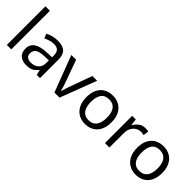

<svg xmlns="http://www.w3.org/2000/svg" viewBox="129 -1711 2673 2673"><g transform="rotate(45 1465.0 -375.0)"><path d="M173 0H85V-760H173Z M546 -545Q644 -545 691 -502Q738 -459 738 -365V0H674L657 -76H653Q630 -47 605.5 -27.5Q581 -8 549.5 1Q518 10 473 10Q400 10 352 -28.5Q304 -67 304 -149Q304 -229 367 -272.5Q430 -316 561 -320L652 -323V-355Q652 -422 623 -448Q594 -474 541 -474Q499 -474 461 -461.5Q423 -449 390 -433L363 -499Q398 -518 446 -531.5Q494 -545 546 -545ZM572 -259Q472 -255 433.5 -227Q395 -199 395 -148Q395 -103 422.5 -82Q450 -61 493 -61Q561 -61 606 -98.5Q651 -136 651 -214V-262Z M1022 0 819 -536H913L1027 -220Q1035 -198 1044 -171Q1053 -144 1060 -119.5Q1067 -95 1070 -78H1074Q1078 -95 1085.5 -120Q1093 -145 1102.5 -172Q1112 -199 1119 -220L1233 -536H1327L1123 0Z M1878 -269Q1878 -180 1847.5 -117.5Q1817 -55 1761 -22.5Q1705 10 1628 10Q1557 10 1501.5 -22.5Q1446 -55 1414 -117.5Q1382 -180 1382 -269Q1382 -402 1449 -474Q1516 -546 1631 -546Q1704 -546 1759.5 -513.5Q1815 -481 1846.5 -419.5Q1878 -358 1878 -269ZM1473 -269Q1473 -206 1489.5 -159.5Q1506 -113 1541 -88Q1576 -63 1630 -63Q1684 -63 1719 -88Q1754 -113 1770.5 -159.5Q1787 -206 1787 -269Q1787 -333 1770 -378Q1753 -423 1718.5 -447.5Q1684 -472 1629 -472Q1547 -472 1510 -418Q1473 -364 1473 -269Z M2267 -546Q2282 -546 2299.5 -544.5Q2317 -543 2330 -540L2319 -459Q2306 -462 2290.5 -464Q2275 -466 2261 -466Q2220 -466 2184 -443.5Q2148 -421 2126.5 -380.5Q2105 -340 2105 -286V0H2017V-536H2089L2099 -438H2103Q2129 -482 2170 -514Q2211 -546 2267 -546Z M2876 -269Q2876 -180 2845.5 -117.5Q2815 -55 2759 -22.5Q2703 10 2626 10Q2555 10 2499.5 -22.5Q2444 -55 2412 -117.5Q2380 -180 2380 -269Q2380 -402 2447 -474Q2514 -546 2629 -546Q2702 -546 2757.5 -513.5Q2813 -481 2844.5 -419.5Q2876 -358 2876 -269ZM2471 -269Q2471 -206 2487.5 -159.5Q2504 -113 2539 -88Q2574 -63 2628 -63Q2682 -63 2717 -88Q2752 -113 2768.5 -159.5Q2785 -206 2785 -269Q2785 -333 2768 -378Q2751 -423 2716.5 -447.5Q2682 -472 2627 -472Q2545 -472 2508 -418Q2471 -364 2471 -269Z"/></g></svg>

Font: Noto Sans Meetei Mayek
Style: Regular
Weight: 400
Designer: Monotype Design Team and Neelakash Kshetrimayum
Foundry: Monotype Imaging Inc.
Version: Version 2.002